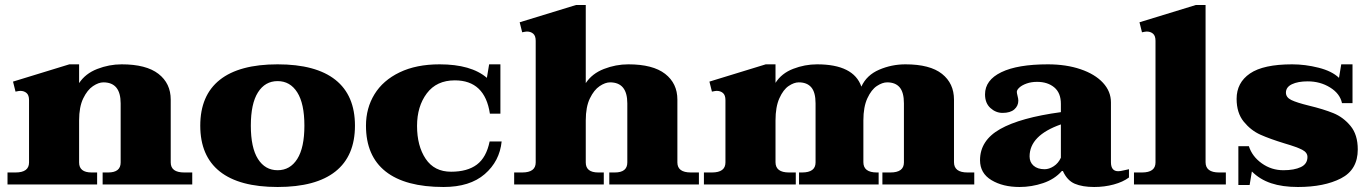

<svg xmlns="http://www.w3.org/2000/svg" viewBox="-20 -737 5476 767"><path d="M748 -48V0H390V-48H412Q462 -48 462 -88V-324Q462 -408 393 -408Q374 -408 351.5 -393Q329 -378 312.5 -344Q296 -310 296 -256V-88Q296 -48 346 -48H368V0H10V-48H42Q96 -48 96 -88V-337Q96 -357 86 -365.5Q76 -374 61 -374Q56 -374 42 -371L32 -411L257 -480H296V-405Q321 -443 368.5 -461.5Q416 -480 466 -480Q564 -480 613 -442Q662 -404 662 -339V-88Q662 -48 716 -48Z M780 -235Q780 -356 858 -418Q936 -480 1089 -480Q1242 -480 1320 -418Q1398 -356 1398 -235Q1398 -114 1320 -52Q1242 10 1089 10Q936 10 858 -52Q780 -114 780 -235ZM1196 -235Q1196 -323 1167.5 -368Q1139 -413 1089 -413Q1039 -413 1010.5 -368Q982 -323 982 -235Q982 -147 1010.5 -102Q1039 -57 1089 -57Q1139 -57 1167.5 -102Q1196 -147 1196 -235Z M1442 -235Q1442 -305 1476 -360.5Q1510 -416 1576.5 -448Q1643 -480 1736 -480Q1862 -480 1925 -426L1934 -480H1979V-283H1937Q1917 -416 1797 -416Q1724 -416 1685 -364Q1646 -312 1646 -234Q1646 -154 1680.5 -102.5Q1715 -51 1782 -51Q1847 -51 1885 -79.5Q1923 -108 1936 -172H1984Q1976 -93 1916.5 -41.5Q1857 10 1752 10Q1599 10 1520.5 -52Q1442 -114 1442 -235Z M2772 -48V0H2414V-48H2436Q2486 -48 2486 -88V-324Q2486 -408 2417 -408Q2398 -408 2375.5 -393Q2353 -378 2336.5 -344Q2320 -310 2320 -256V-88Q2320 -48 2370 -48H2392V0H2034V-48H2066Q2120 -48 2120 -88V-574Q2120 -594 2110 -602.5Q2100 -611 2085 -611Q2080 -611 2066 -608L2056 -648L2281 -717H2320V-405Q2345 -443 2392.5 -461.5Q2440 -480 2490 -480Q2588 -480 2637 -442Q2686 -404 2686 -339V-88Q2686 -48 2740 -48Z M3872 -48V0H3505V-48H3537Q3591 -48 3591 -88V-324Q3591 -368 3574 -388Q3557 -408 3524 -408Q3505 -408 3483 -393.5Q3461 -379 3445 -344.5Q3429 -310 3429 -256V-89Q3429 -48 3483 -48H3490V0H3172V-48H3184Q3238 -48 3238 -88V-324Q3238 -368 3221 -388Q3204 -408 3171 -408Q3152 -408 3130.5 -393.5Q3109 -379 3093.5 -344.5Q3078 -310 3078 -256V-89Q3078 -48 3132 -48H3159V0H2792V-48H2824Q2878 -48 2878 -88V-337Q2878 -357 2868 -365.5Q2858 -374 2843 -374Q2838 -374 2824 -371L2814 -411L3039 -480H3078V-406Q3102 -444 3148.5 -462Q3195 -480 3244 -480Q3390 -480 3421 -391Q3442 -437 3492 -458.5Q3542 -480 3597 -480Q3695 -480 3743 -442Q3791 -404 3791 -339V-89Q3791 -48 3845 -48Z M3895 -97Q3895 -176 3975.5 -221.5Q4056 -267 4218 -289V-322Q4218 -366 4191.5 -388Q4165 -410 4123 -410Q4100 -410 4081.5 -403.5Q4063 -397 4052.5 -387.5Q4042 -378 4042 -370Q4042 -365 4045 -353.5Q4048 -342 4048 -335Q4048 -314 4032 -300Q4016 -286 3985 -286Q3958 -286 3936.5 -305.5Q3915 -325 3915 -360Q3915 -417 3980 -448.5Q4045 -480 4166 -480Q4239 -480 4296.5 -460.5Q4354 -441 4386 -406.5Q4418 -372 4418 -328V-89Q4418 -53 4447 -53Q4456 -53 4469.5 -56.5Q4483 -60 4490 -61V-28Q4466 -10 4429 0Q4392 10 4351 10Q4304 10 4273.5 -3Q4243 -16 4226 -54H4222Q4193 -21 4147 -5.5Q4101 10 4053 10Q3986 10 3940.5 -17.5Q3895 -45 3895 -97ZM4218 -107V-240Q4093 -196 4093 -112Q4093 -89 4109 -75Q4125 -61 4153 -61Q4171 -61 4189.5 -73Q4208 -85 4218 -107Z M4510 -48H4542Q4596 -48 4596 -88V-574Q4596 -594 4586 -602.5Q4576 -611 4561 -611Q4556 -611 4542 -608L4532 -648L4757 -717H4796V-89Q4796 -48 4850 -48H4877V0H4510Z M4981 -52 4972 2H4927V-153H4969Q4982 -112 5020.5 -84.5Q5059 -57 5107 -57Q5150 -57 5176.5 -69.5Q5203 -82 5203 -110Q5203 -128 5181.5 -139Q5160 -150 5112 -164Q5053 -182 5015 -199Q4977 -216 4948.5 -251Q4920 -286 4920 -342Q4920 -407 4973.5 -443.5Q5027 -480 5142 -480Q5194 -480 5247.5 -466.5Q5301 -453 5329 -426L5338 -480H5383V-325H5341Q5333 -363 5293.5 -387.5Q5254 -412 5204 -412Q5165 -412 5141 -400.5Q5117 -389 5117 -367Q5117 -348 5138.5 -337.5Q5160 -327 5209 -315Q5267 -301 5306.5 -285Q5346 -269 5375 -234Q5404 -199 5404 -140Q5404 -59 5337 -24.5Q5270 10 5165 10Q5103 10 5058 -5Q5013 -20 4981 -52Z"/></svg>

Font: Taviraj Black
Style: Regular
Weight: 900
Designer: Katatrad Team
Foundry: CadsonDemak
Version: Version 1.001